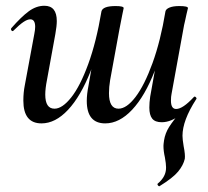

<svg xmlns="http://www.w3.org/2000/svg" viewBox="-20 -415 722 666"><path d="M61 -66Q61 -94 66 -119L99 -297Q102 -312 102 -322Q102 -348 85 -348Q75 -348 61 -338.5Q47 -329 27 -309Q25 -307 24 -307Q21 -307 19 -310.5Q17 -314 19 -317Q54 -357 80 -376Q106 -395 134 -395Q177 -395 177 -342Q177 -325 172 -297L143 -138Q137 -108 137 -87Q137 -38 169 -38Q196 -38 227 -77Q258 -116 286 -192.5Q314 -269 332 -376L348 -375Q329 -256 294.5 -168.5Q260 -81 216 -34Q172 13 124 13Q61 13 61 -66ZM281 -65Q281 -88 287 -118L332 -376Q337 -394 381 -394Q409 -394 409 -387L404 -363Q395 -318 394 -312L362 -137Q358 -113 358 -92Q358 -38 391 -38Q419 -38 450 -78.5Q481 -119 509 -196Q537 -273 554 -376L570 -375Q551 -258 517 -170Q483 -82 438.5 -34.5Q394 13 345 13Q281 13 281 -65ZM532 231Q530 231 527.5 227.5Q525 224 527 222Q551 202 555 178Q556 174 556 165Q556 153 552 131Q547 109 547 91Q547 86 549 72Q553 47 566.5 25.5Q580 4 616 -39L609 -19Q574 9 541 9Q518 9 508 -3.5Q498 -16 498 -42Q498 -59 501 -80L554 -376Q556 -384 568.5 -389Q581 -394 602 -394Q632 -394 632 -387L627 -366Q626 -359 622 -343Q618 -327 616 -314L575 -89Q573 -80 573 -66Q573 -37 591 -37Q614 -37 652 -78Q654 -80 655 -80Q658 -80 660.5 -76.5Q663 -73 660 -70Q613 3 613 56Q613 68 617 92Q623 122 621 136Q616 158 598 180Q580 202 533 231Z"/></svg>

Font: Cormorant Infant SemiBold
Style: Italic
Weight: 600
Italic angle: -10°
Designer: Christian Thalmann (Catharsis Fonts)
Foundry: Catharsis Fonts
Version: Version 4.000